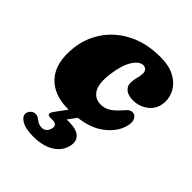

<svg xmlns="http://www.w3.org/2000/svg" viewBox="-204 -597 939 939"><g transform="rotate(45 266.0 -127.0)"><path d="M322.5 -397.5Q297 -397.5 273.2 -361.5Q249.5 -325.5 239.5 -256Q229 -181 249.5 -147.2Q270 -113.5 310 -113.5Q337 -113.5 357 -125.5Q377 -137.5 396.5 -158Q411.5 -175 422 -186.2Q432.5 -197.5 449 -197.5Q465.5 -197.5 475.2 -180Q485 -162.5 476 -130Q458 -68 393.5 -26.5Q329 15 215 15Q113 15 61.2 -44Q9.5 -103 21.5 -213.5Q29.5 -289 71.5 -350.5Q113.5 -412 185 -448.5Q256.5 -485 353 -485Q413 -485 451.5 -464.5Q490 -444 508.2 -411.8Q526.5 -379.5 525 -345Q522.5 -295 487.5 -267.2Q452.5 -239.5 408.5 -239.5Q374.5 -239.5 356 -254.8Q337.5 -270 338.5 -295Q339 -312.5 344.2 -330Q349.5 -347.5 350 -367.5Q350.5 -380.5 343 -389Q335.5 -397.5 322.5 -397.5ZM235 -8.5H292L245 56Q252.5 55.5 261.5 55.5Q313.5 55.5 335.8 77Q358 98.5 347.5 138Q336 180.5 294.5 205.5Q253 230.5 188 230.5Q132.5 230.5 105.2 213Q78 195.5 82.5 173Q86 160 96 151.8Q106 143.5 118 143.5Q127 143 133.5 146.5Q140 150 146.5 154.5Q164 170.5 186 170.5Q217 170.5 225.5 136.5Q233 106 196 106H181.5Q166.5 106 165 97.2Q163.5 88.5 174 74.5Z"/></g></svg>

Font: Fraunces 9pt S050 Black
Style: Italic
Weight: 900
Italic angle: -16°
Version: Version 1.000; ttfautohint (v1.8.3)